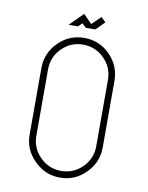

<svg xmlns="http://www.w3.org/2000/svg" viewBox="-87 -841 696 903"><g transform="rotate(10 261.0 -389.0)"><path d="M385 -616Q436 -564 436 -492V-175Q436 -103 385 -52Q334 0 262 0Q190 0 139 -52Q87 -103 87 -175V-492Q87 -564 139 -616Q190 -667 262 -667Q334 -667 385 -616ZM405 -492Q405 -551 363 -593Q321 -635 262 -635Q203 -635 161 -593Q119 -551 119 -492V-175Q119 -116 161 -74Q203 -32 262 -32Q321 -32 363 -74Q405 -116 405 -175ZM305 -715H260L241 -733L222 -715H178L241 -778L282 -737L324 -778L346 -756Z"/></g></svg>

Font: Zector
Style: Regular
Weight: 400
Designer: GGBot
Version: 0.72